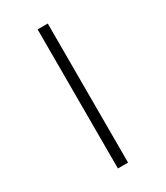

<svg xmlns="http://www.w3.org/2000/svg" viewBox="-241 -858 1032 1197"><g transform="rotate(-30 275.5 -259.5)"><path d="M239 -760H312V241H239Z"/></g></svg>

Font: Noto Sans Hebrew
Style: Regular
Weight: 400
Designer: Monotype Design Team
Foundry: Monotype Imaging Inc.
Version: Version 2.003;January 10, 2023;FontCreator 14.0.0.2877 64-bi